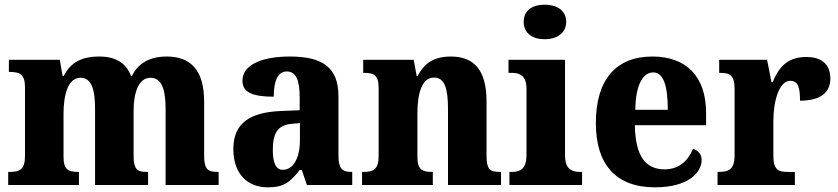

<svg xmlns="http://www.w3.org/2000/svg" viewBox="-20 -792 3589 822"><path d="M15 0H318V-56H315C273 -56 252 -65 252 -121V-306C252 -387 272 -459 324 -459C372 -459 387 -410 387 -325V0H614V-56H610C568 -56 552 -65 552 -126V-318C552 -394 573 -459 624 -459C672 -459 689 -410 689 -325V0H916V-56H913C871 -56 854 -65 854 -126V-357C854 -492 796 -550 694 -550C616 -550 569 -517 545 -467H541C519 -524 473 -550 405 -550C319 -550 279 -517 253 -467H248L236 -536H18V-484H22C63 -484 87 -475 87 -419V-124C87 -65 63 -56 21 -56H15Z M1126 10C1195 10 1221 -11 1263 -64H1272L1294 0H1488V-56H1485C1443 -56 1429 -72 1429 -126V-380C1429 -505 1359 -550 1221 -550C1110 -550 1018 -519 1018 -446C1018 -397 1061 -378 1152 -378C1152 -448 1170 -486 1208 -486C1248 -486 1263 -448 1263 -374V-320L1187 -317C1047 -312 979 -263 979 -154C979 -42 1045 10 1126 10ZM1191 -65C1161 -65 1148 -95 1148 -150C1148 -221 1168 -257 1230 -262L1264 -265V-191C1264 -115 1235 -65 1191 -65Z M1530 0H1833V-56H1829C1788 -56 1767 -65 1767 -121V-306C1767 -387 1784 -460 1838 -460C1885 -460 1898 -410 1898 -325V0H2125V-56H2121C2079 -56 2063 -65 2063 -126V-357C2063 -492 2010 -550 1910 -550C1832 -550 1794 -516 1768 -467H1764L1751 -536H1535V-480H1539C1580 -480 1601 -471 1601 -416V-124C1601 -65 1577 -56 1535 -56H1530Z M2312 -624C2362 -624 2404 -649 2404 -698C2404 -749 2362 -772 2312 -772C2261 -772 2222 -749 2222 -698C2222 -649 2261 -624 2312 -624ZM2161 0H2472V-56H2462C2425 -56 2399 -71 2399 -127V-536H2157V-480H2173C2208 -480 2234 -465 2234 -413V-128C2234 -71 2209 -56 2172 -56H2161Z M2784 10C2928 10 2984 -54 2984 -108C2984 -132 2968 -148 2947 -155C2926 -105 2889 -67 2825 -67C2743 -67 2700 -125 2698 -256H3003V-308C3003 -467 2916 -550 2773 -550C2619 -550 2531 -453 2531 -265C2531 -91 2614 10 2784 10ZM2839 -322H2700C2701 -426 2731 -482 2777 -482C2821 -482 2839 -423 2839 -322Z M3052 0H3383V-56H3351C3315 -56 3291 -64 3291 -123V-276C3291 -356 3315 -446 3363 -446C3398 -446 3405 -416 3405 -361C3485 -361 3535 -390 3535 -456C3535 -509 3505 -548 3433 -548C3359 -548 3318 -514 3288 -440H3283L3264 -536H3059V-480H3063C3104 -480 3125 -471 3125 -412V-128C3125 -65 3099 -56 3056 -56H3052Z"/></svg>

Font: Noto Serif Hebrew SemiCondensed ExtraBold
Style: Regular
Weight: 800
Width: 4
Designer: Monotype Design Team
Foundry: Monotype Imaging Inc.
Version: Version 2.004